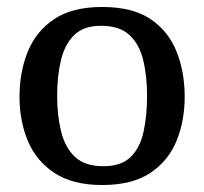

<svg xmlns="http://www.w3.org/2000/svg" viewBox="-20 -521 586 551"><path d="M273 10Q189 10 136.5 -24.5Q84 -59 60 -116.5Q36 -174 36 -243Q36 -315 60 -373.5Q84 -432 136 -466.5Q188 -501 273 -501Q360 -501 411.5 -466.5Q463 -432 486.5 -373.5Q510 -315 510 -243Q510 -174 486.5 -116.5Q463 -59 411 -24.5Q359 10 273 10ZM276 -44Q328 -44 355 -70.5Q382 -97 392 -143Q402 -189 402 -246Q402 -303 391 -348.5Q380 -394 351.5 -420.5Q323 -447 270 -447Q220 -447 193 -420.5Q166 -394 155 -348.5Q144 -303 144 -246Q144 -189 155.5 -143Q167 -97 195.5 -70.5Q224 -44 276 -44Z"/></svg>

Font: Manuale Medium
Style: Regular
Weight: 500
Designer: Eduardo Tunni / Pablo Cosgaya
Foundry: Eduardo Tunni / Pablo Cosgaya
Version: Version 1.002